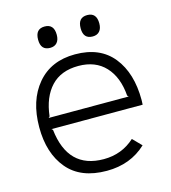

<svg xmlns="http://www.w3.org/2000/svg" viewBox="-121 -925 922 1033"><g transform="rotate(-15 340.0 -408.5)"><path d="M117 -346H563L556 -353Q548 -457 493 -516Q438 -575 343 -575Q246 -575 191 -516.5Q136 -458 124 -353ZM625 -310Q625 -292 624 -284H116L123 -278Q148 -55 347 -55Q448 -55 520 -121L567 -73Q479 10 347 10Q202 10 128.5 -77.5Q55 -165 55 -310Q55 -459 131.5 -549.5Q208 -640 342 -640Q481 -640 553 -550Q625 -460 625 -310ZM275 -767Q275 -739 261.5 -723.5Q248 -708 223 -708Q171 -708 171 -767Q171 -827 223 -827Q275 -827 275 -767ZM512 -767Q512 -739 498.5 -723.5Q485 -708 460 -708Q408 -708 408 -767Q408 -827 460 -827Q512 -827 512 -767Z"/></g></svg>

Font: Sinkin Sans 300 Light
Style: Regular
Weight: 300
Designer: Keith Bates
Foundry: K-Type
Version: Sinkin Sans (version 1.0)  by Keith Bates   •   © 2014   www